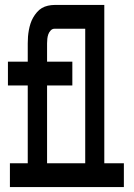

<svg xmlns="http://www.w3.org/2000/svg" viewBox="-20 -755 540 775"><path d="M170 -96H324V-639H200Q191 -639 184.5 -632Q178 -625 175 -616.5Q172 -608 171 -598.5Q170 -589 170 -580V-506H272V-410H170ZM20 0V-96H92V-410H12V-506H92V-580Q92 -594 93 -607Q94 -620 96.5 -633.5Q99 -647 103 -659.5Q107 -672 113.5 -683.5Q120 -695 129 -705.5Q138 -716 149 -722.5Q160 -729 173.5 -732Q187 -735 200 -735H401V-96H480V0Z"/></svg>

Font: Iosevka Slab
Style: Bold
Weight: 700
Monospace: yes
Designer: Belleve Invis
Foundry: Belleve Invis
Version: Version 11.1.1; ttfautohint (v1.8.3)